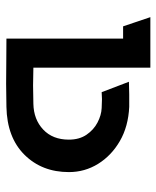

<svg xmlns="http://www.w3.org/2000/svg" viewBox="38 -548 511 627"><g transform="rotate(90 293.5 -234.5)"><path d="M201 -470V-88Q232 -87 259 -87Q286 -87 319 -88Q370 -89 403 -120Q436 -151 436 -204Q436 -238 420 -261.5Q404 -285 380 -297.5Q356 -310 333 -311Q313 -312 303.5 -312Q294 -312 281 -311L247 -400Q269 -401 288 -401Q307 -401 329 -401Q393 -398 440.5 -370.5Q488 -343 515 -299.5Q542 -256 542 -204Q542 -116 485.5 -59Q429 -2 329 0Q286 1 253 1Q220 1 186 0.5Q152 0 106 0V-381H66L36 -470Z"/></g></svg>

Font: Kreadon Light
Style: Bold
Weight: 600
Designer: Reiya WATANABE
Foundry: StudioGnu
Version: Version 1.003; ttfautohint (v1.8.4.7-5d5b);gftools[0.9.32]